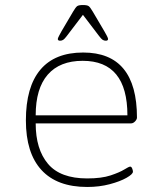

<svg xmlns="http://www.w3.org/2000/svg" viewBox="-20 -738 640 764"><path d="M327 6Q207 6 145 -61.5Q83 -129 83 -259Q83 -392 140.5 -460.5Q198 -529 311 -529Q525 -529 525 -270Q525 -263 517.5 -255Q510 -247 501 -247H122Q122 -144 171 -86Q220 -28 327 -28Q384 -28 420 -40Q456 -52 474.5 -63.5Q493 -75 498 -75Q503 -75 506 -67.5Q509 -60 509 -55Q509 -45 483.5 -30.5Q458 -16 416.5 -5Q375 6 327 6ZM122 -279H487Q487 -496 309 -496Q218 -496 170 -441Q122 -386 122 -279ZM219 -576Q210 -576 210 -583Q210 -586 215.5 -596.5Q221 -607 225 -614L271 -692Q281 -709 287 -713.5Q293 -718 310 -718Q327 -718 333 -713.5Q339 -709 349 -692L395 -614Q401 -604 405.5 -595Q410 -586 410 -583Q410 -576 401 -576Q394 -576 388.5 -579.5Q383 -583 374 -595L310 -679L246 -595Q237 -583 231.5 -579.5Q226 -576 219 -576Z"/></svg>

Font: Asap Semi Expanded Thin
Style: Regular
Weight: 100
Width: 6
Designer: Pablo Cosgaya
Foundry: Omnibus-Type
Version: Version 3.001; ttfautohint (v1.8.4.7-5d5b)